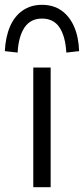

<svg xmlns="http://www.w3.org/2000/svg" viewBox="-37 -776 348 796"><path d="M101 0V-496H173V0ZM36 -558 -17 -564Q-14 -623 4.5 -666Q23 -709 57 -732.5Q91 -756 137 -756Q184 -756 217.5 -732.5Q251 -709 270 -666Q289 -623 291 -564L238 -558Q234 -626 209.5 -662.5Q185 -699 137 -699Q90 -699 65 -662.5Q40 -626 36 -558Z"/></svg>

Font: Nunito Sans 6pt Light
Style: Regular
Weight: 300
Version: Version 3.101;gftools[0.9.27]